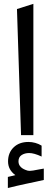

<svg xmlns="http://www.w3.org/2000/svg" viewBox="-20 -697 259 989"><path d="M59.1 205.1Q40.5 191.4 31 174.1Q21.5 156.7 21.5 134.3Q21.5 89.8 50.3 62Q79.1 34.2 126.5 34.2Q135.3 34.2 144.3 35.4Q153.3 36.6 161.9 39.1Q170.4 41.5 178.5 44.9Q186.5 48.3 194.3 53.2V109.4Q155.3 91.3 130.4 91.3Q107.4 91.3 91.3 101.8Q75.2 112.3 75.2 134.3Q75.2 168.5 123 182.1Q126.5 183.1 133.8 183.1Q139.6 183.1 150.6 181.4Q161.6 179.7 178 176.3Q194.3 172.9 205.6 171.4V230Q186.5 234.4 159.4 240.2Q132.3 246.1 112.1 250.2Q91.8 254.4 66.7 260.3Q41.5 266.1 20.5 271.5V214.4Q25.9 212.9 33 211.4Q40 210 46.9 208.3Q53.7 206.5 59.1 205.1ZM67.4 -650.4 151.9 -677.2V-1H88.4Z"/></svg>

Font: Samim FD
Style: FD
Weight: 400
Foundry: DejaVu fonts team - Redesigned by Saber Rastikerdar
Version: Version 4.00 December 17, 2020